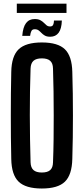

<svg xmlns="http://www.w3.org/2000/svg" viewBox="-20 -1046 468 1074"><path d="M214 8.5Q124 8.5 84.2 -29.8Q44.5 -68 43 -157Q41.5 -217 41 -278Q40.5 -339 40.5 -400.2Q40.5 -461.5 41 -522.2Q41.5 -583 43 -643.5Q44.5 -732 84.2 -770.2Q124 -808.5 214 -808.5Q304 -808.5 343.2 -770.2Q382.5 -732 384.5 -643.5Q386.5 -582.5 387.2 -521.5Q388 -460.5 388 -399.5Q388 -338.5 387.2 -277.8Q386.5 -217 384.5 -157Q382.5 -68 343.2 -29.8Q304 8.5 214 8.5ZM214 -81Q246 -81 261 -94.8Q276 -108.5 276.5 -138Q279 -200 279.8 -266.8Q280.5 -333.5 280.5 -401.5Q280.5 -469.5 279.5 -535.5Q278.5 -601.5 276.5 -662.5Q276 -692 260.8 -705.8Q245.5 -719.5 214 -719.5Q182.5 -719.5 167.2 -705.8Q152 -692 151 -662.5Q149 -601.5 147.8 -535.5Q146.5 -469.5 146.8 -401.5Q147 -333.5 148 -266.8Q149 -200 151 -138Q152 -108.5 167.2 -94.8Q182.5 -81 214 -81ZM282 -931H326Q324.5 -885 308 -862.8Q291.5 -840.5 261 -840.5Q242 -840.5 230.8 -847Q219.5 -853.5 211.8 -861.8Q204 -870 195.8 -876.2Q187.5 -882.5 174 -882.5Q161 -882.5 155.8 -872.8Q150.5 -863 148.5 -845.5H104.5Q108.5 -894.5 125.8 -917Q143 -939.5 174 -939.5Q193.5 -939.5 205.2 -933.2Q217 -927 225 -918.8Q233 -910.5 240.8 -904.2Q248.5 -898 260.5 -898Q272.5 -898 277 -906.5Q281.5 -915 282 -931ZM74 -1025.5H352V-973.5H74Z"/></svg>

Font: Big Shoulders Display Thin
Style: Bold
Weight: 700
Version: Version 2.002